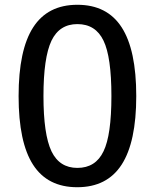

<svg xmlns="http://www.w3.org/2000/svg" viewBox="-20 -762 642 796"><path d="M544.9 -363.8Q544.9 -554.7 484.6 -648.4Q424.3 -742.2 300.8 -742.2Q177.7 -742.2 117.4 -648.4Q57.1 -554.7 57.1 -363.3Q57.1 -171.9 117.2 -78.9Q177.2 14.2 300.3 14.2Q423.8 14.2 484.4 -79.6Q544.9 -173.3 544.9 -363.8ZM193.4 -134.8Q160.2 -205.1 160.2 -363.8Q160.2 -522.9 193.4 -593.3Q226.6 -662.1 300.8 -662.1Q376.5 -662.1 409.2 -593.3Q441.9 -525.9 441.9 -363.8Q441.9 -201.7 409.2 -134.8Q376.5 -65.9 300.8 -65.9Q226.6 -65.9 193.4 -134.8Z"/></svg>

Font: Hack Dev
Style: Regular
Weight: 400
Designer: Christopher Simpkins
Foundry: Christopher Simpkins
Version: Version 2.0315